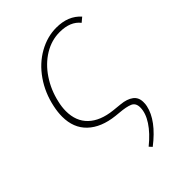

<svg xmlns="http://www.w3.org/2000/svg" viewBox="-185 -490 764 764"><g transform="rotate(-45 196.5 -108.5)"><path d="M202 183Q244 149 266.5 114.5Q289 80 289 49Q289 24 270.5 16Q252 8 215 5L195 3Q123 -5 83 -43Q43 -81 43 -145Q43 -170 49 -198Q62 -260 96 -309Q130 -358 178 -385Q226 -412 277 -412Q344 -412 381 -370L362 -354Q334 -390 274 -390Q228 -390 187 -365Q146 -340 116.5 -296Q87 -252 75 -198Q69 -173 69 -150Q69 -93 104 -59.5Q139 -26 204 -19Q211 -18 243 -15Q275 -12 294 2Q313 16 313 43Q313 56 311 64Q297 130 213 195Z"/></g></svg>

Font: Ysabeau Infant Extralight
Style: Italic
Weight: 200
Italic angle: -12°
Designer: Christian Thalmann (Catharsis Fonts)
Version: Version 0.003